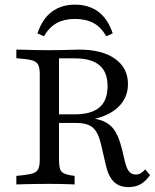

<svg xmlns="http://www.w3.org/2000/svg" viewBox="-20 -781 655 813"><path d="M148.4 -145.2V-465.3Q148.4 -490.3 143.1 -503.6Q137.9 -516.9 123 -523Q108.1 -529 80.6 -531.5L49.2 -534.7V-571Q64.5 -571 86.3 -570.2Q108.1 -569.4 132.7 -569Q157.3 -568.5 180.6 -568.5H188.7Q216.9 -568.5 241.1 -569Q265.3 -569.4 284.7 -570.2Q304 -571 314.5 -571Q412.1 -571 466.9 -532.3Q521.8 -493.5 521.8 -425Q521.8 -377.4 494 -342.3Q466.1 -307.3 415.7 -288.3Q365.3 -269.4 296 -269.4H192.7V-296.8H295.2Q366.9 -296.8 401.2 -326.2Q435.5 -355.6 435.5 -416.1Q435.5 -475.8 401.2 -504.8Q366.9 -533.9 296 -533.9H229.8V-145.2ZM524.2 11.3Q486.3 11.3 463.3 -10.1Q440.3 -31.5 429 -78.2L408.1 -168.5Q400 -204 387.1 -224.2Q374.2 -244.4 353.6 -252.4Q333.1 -260.5 299.2 -260.5H196.8V-285.5H289.5Q359.7 -285.5 399.6 -274.2Q439.5 -262.9 460.9 -234.7Q482.3 -206.5 495.2 -154L509.7 -94.4Q516.9 -65.3 527.4 -53.6Q537.9 -41.9 555.6 -41.9Q566.1 -41.9 575 -46.8Q583.9 -51.6 595.2 -63.7L615.3 -39.5Q596.8 -12.9 575 -0.8Q553.2 11.3 524.2 11.3ZM180.6 -2.4Q157.3 -2.4 132.7 -2Q108.1 -1.6 86.3 -1.2Q64.5 -0.8 49.2 0V-36.3L80.6 -39.5Q108.1 -42.7 123 -48.4Q137.9 -54 143.1 -67.7Q148.4 -81.5 148.4 -105.6V-145.2H229.8V-105.6Q229.8 -68.5 239.1 -56Q248.4 -43.5 279.8 -38.7L296 -36.3V0Q284.7 -0.8 267.7 -1.2Q250.8 -1.6 231.5 -2Q212.1 -2.4 193.5 -2.4H189.5ZM297.6 -761.3Q356.5 -761.3 396.8 -731Q437.1 -700.8 457.3 -639.5L429.8 -627.4Q408.1 -666.1 375.8 -683.5Q343.5 -700.8 297.6 -700.8Q252.4 -700.8 220.6 -683.5Q188.7 -666.1 166.1 -627.4L138.7 -639.5Q158.9 -700.8 199.2 -731Q239.5 -761.3 297.6 -761.3Z"/></svg>

Font: Playfair 9pt
Style: Regular
Weight: 400
Designer: Claus Eggers Sørensen
Foundry: Claus Eggers Sørensen
Version: Version 2.203